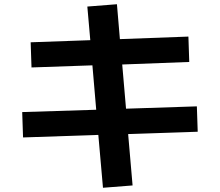

<svg xmlns="http://www.w3.org/2000/svg" viewBox="-20 -814 1040 908"><path d="M393 -783 533 -794 547 -629 871 -641 875 -521 558 -509 576 -300 911 -311 915 -191 586 -180 607 63 467 74 445 -176 89 -164 85 -284 435 -295 417 -505 129 -495 125 -614 407 -624Z"/></svg>

Font: Mplus 1p Bold
Style: Bold
Weight: 700
Version: Version 1.061